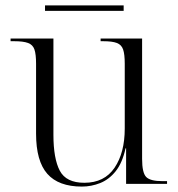

<svg xmlns="http://www.w3.org/2000/svg" viewBox="-20 -678 658 708"><path d="M282 10Q196 10 154.5 -37Q113 -84 113 -185V-443Q113 -478 107 -495.5Q101 -513 83.5 -519.5Q66 -526 33 -526H19V-536H177V-181Q177 -93 200.5 -48.5Q224 -4 291 -4Q365 -4 402.5 -59.5Q440 -115 440 -204V-443Q440 -478 434 -495.5Q428 -513 411 -519.5Q394 -526 361 -526H351V-536H504V-92Q504 -41 519 -25.5Q534 -10 579 -10H596V0H445V-131H443Q431 -77 406.5 -46.5Q382 -16 349.5 -3Q317 10 282 10ZM146 -638V-658H436V-638Z"/></svg>

Font: Noto Serif Display Light
Style: Regular
Weight: 300
Designer: Monotype Design Team
Foundry: Monotype Imaging Inc.
Version: Version 2.009